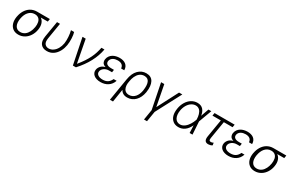

<svg xmlns="http://www.w3.org/2000/svg" viewBox="161 -1937 5310 3526"><g transform="rotate(30 2815.5 -174.5)"><path d="M54.3 -258.9 56.8 -268.8Q62.9 -303.6 74.9 -336.5Q87 -369.3 104.6 -398.3Q122.2 -427.2 145.2 -451.2Q168.3 -475.1 196.7 -492.4Q225.1 -509.6 258.5 -519.2Q291.9 -528.8 329.9 -528.8H603.3L593.8 -469.1H444.6Q467.3 -453.8 483.5 -432Q499.6 -410.2 508.7 -383Q517.8 -355.8 519.5 -323.7Q521.3 -291.5 515.3 -255.3L513.8 -246.8Q508.2 -212.4 495.7 -179.9Q483.3 -147.4 465.2 -118.8Q447.1 -90.2 423.5 -66.4Q399.9 -42.6 371.4 -25.6Q343 -8.5 310.5 0.9Q278.1 10.3 241.8 10.3Q171.2 10.3 124.6 -24.9Q77.8 -60.4 59.7 -120.6Q41.5 -180.8 54.3 -258.9ZM249.6 -49.4Q278.4 -49.4 302.7 -57.9Q327.1 -66.4 347.1 -81.3Q367.2 -96.2 383 -116.5Q398.8 -136.7 410.7 -160.2Q422.6 -183.6 430.6 -209Q438.6 -234.4 442.8 -259.9L445 -269.2Q453.8 -323.2 444.2 -370.4Q439.6 -393.1 429.7 -411.4Q419.7 -429.7 404.5 -442.5Q389.2 -455.3 368.4 -462.2Q347.7 -469.1 321 -469.1Q278.8 -469.1 245.9 -451.9Q213.1 -434.7 189.5 -406.4Q165.8 -378.2 150.9 -341.8Q136 -305.4 129.6 -267.4L127.5 -258.2Q120.4 -214.5 123.9 -176.3Q127.5 -138.1 142.4 -109.9Q157.3 -81.7 183.9 -65.5Q210.6 -49.4 249.6 -49.4Z M689.3 -209.9 745.4 -545.5H808.6L752.8 -208.5Q739 -122.9 769.2 -85.9Q799.7 -49 850.5 -48.7Q902 -48.7 945 -78.8Q966.6 -93.8 984.9 -114.3Q1003.2 -134.9 1017.6 -160.3Q1032 -185.7 1042.3 -215Q1052.6 -244.3 1057.9 -276.3Q1062.5 -306.8 1063.4 -342Q1064.3 -377.1 1061.8 -412.8Q1059.3 -448.5 1054.2 -482.6Q1049 -516.7 1041.5 -545.5H1108Q1115.4 -523.1 1120.2 -490.9Q1125 -458.8 1127 -422.4Q1128.9 -386 1127.3 -347.8Q1125.7 -309.7 1120.4 -275.2Q1114.3 -239.7 1103 -204.7Q1091.6 -169.7 1074.2 -137.8Q1056.8 -105.8 1033.4 -78.1Q1009.9 -50.4 979.4 -29.5Q922.6 9.9 845.5 9.9Q759.9 9.9 715.6 -44.4Q671.2 -98.4 689.3 -209.9Z M1285.5 -545.5H1353.7L1443.9 -69.2H1448.5Q1503.9 -137.1 1543.9 -197.6Q1583.8 -258.2 1611.9 -315.5Q1639.9 -372.9 1657.8 -429.3Q1675.8 -485.8 1687.5 -545.5H1751.1Q1725.9 -405.2 1653.2 -267.8Q1580.6 -130.3 1460.9 0H1396.3Z M1798.7 -146.7Q1805 -186.1 1835.9 -222.7Q1866.5 -258.9 1930 -275.9Q1876.4 -292.6 1860.8 -326.3Q1844.8 -360.4 1851.2 -398.1Q1858.3 -438.9 1879.6 -468Q1900.9 -497.2 1931.5 -516Q1962 -534.8 1998.9 -543.7Q2035.9 -552.6 2073.5 -552.6Q2111.5 -552.6 2144.7 -543.7Q2177.9 -534.8 2202.8 -516Q2227.6 -497.2 2242 -467.7Q2256.4 -438.2 2256.7 -396.7H2190.3Q2186.8 -445.7 2154.8 -470.2Q2122.9 -494.7 2065 -494.7Q2040.8 -494.7 2016.3 -489.5Q1991.8 -484.4 1971.1 -472.7Q1950.3 -460.9 1935.4 -442.5Q1920.5 -424 1915.5 -397.4Q1912.3 -377.5 1917.6 -361.2Q1922.9 -344.8 1937 -333.3Q1951 -321.7 1973.7 -315.3Q1996.4 -308.9 2027.7 -308.9H2089.1L2080.6 -253.2H2018.8Q1959.5 -253.2 1916.5 -223Q1872.5 -192.1 1865.4 -147.4Q1858.7 -103.3 1894.5 -76Q1930.4 -48.7 1997.2 -48.7Q2062.1 -48.7 2103.7 -77.2Q2145.2 -105.8 2168.7 -159.4H2232.6Q2218.8 -117.2 2194.6 -85.4Q2170.5 -53.6 2138.1 -32.5Q2105.8 -11.4 2066.8 -0.7Q2027.7 9.9 1984.4 9.9Q1938.2 9.9 1901.3 -1.6Q1864.3 -13.1 1839.7 -33.9Q1815 -54.7 1804 -83.5Q1793 -112.2 1798.7 -146.7Z M2299.4 203.1 2377.8 -272.4Q2389.6 -343.4 2412.5 -394.5Q2435.4 -445.7 2471.6 -482.2Q2541.9 -552.9 2638.5 -552.9Q2744.3 -552.9 2787.6 -473.4Q2830.3 -394.5 2810 -256.7L2808.6 -247.2Q2798.7 -190.3 2776.1 -142.9Q2753.6 -95.5 2720.3 -61.4Q2687.1 -27.3 2644.2 -8.5Q2601.2 10.3 2550.4 10.3Q2496.8 10.3 2461.8 -10.7Q2426.8 -31.6 2407.3 -70.3L2364.3 203.1ZM2437.1 -138.8Q2442.1 -119 2451.7 -102.1Q2461.3 -85.2 2475.9 -73Q2490.4 -60.7 2510.3 -54Q2530.2 -47.2 2555.8 -47.2Q2594.8 -47.2 2626.4 -62.9Q2658 -78.5 2681.6 -105.5Q2705.3 -132.5 2720.7 -169Q2736.2 -205.6 2743.3 -247.5L2744.3 -255.3Q2751.8 -310 2750.2 -352.3Q2748.6 -394.5 2735.4 -427.9Q2709.9 -493.3 2630.3 -493.3Q2600.9 -493.3 2576.3 -484Q2551.8 -474.8 2532 -459Q2512.1 -443.2 2496.6 -421.7Q2481.2 -400.2 2469.8 -375.7Q2458.5 -351.2 2450.8 -324.9Q2443.2 -298.7 2439.3 -273.1L2431.1 -220.9Q2426.8 -180.8 2437.1 -138.8Z M2952.1 -545.5H3020.2L3104.4 -104.8L3333.1 -545.5H3402.3L3122.2 -13.8L3086.3 204.5H3022.7L3058.6 -13.8Z M3452.4 -275.9Q3465.6 -356.9 3504.3 -419.4Q3523.4 -450.6 3547.4 -475.3Q3571.4 -500 3599.3 -517.2Q3627.1 -534.4 3658.4 -543.5Q3689.6 -552.6 3723 -552.6Q3801.8 -552.6 3844.8 -505Q3888.1 -456.3 3897.4 -378.9L3956.7 -545.5H4017.4L3916.2 -271.3L3915.8 -269.5L3932.9 0H3872.2L3865.8 -158.7Q3825.6 -72.8 3766.9 -30.4Q3708.1 12.1 3635.3 11.4Q3565.7 11 3519.9 -25.9Q3472.7 -63.6 3455.4 -126.8Q3438.2 -190 3452.4 -275.9ZM3637.8 -46.5Q3665.1 -46.5 3689.6 -56.1Q3714.1 -65.7 3735.6 -82Q3757.1 -98.4 3775.6 -119.9Q3794 -141.3 3809.1 -165.3Q3824.2 -189.3 3835.9 -214.3Q3847.7 -239.3 3855.8 -262.4L3860.8 -276.6L3860.4 -287.3Q3859.7 -311.1 3856.4 -335.8Q3853 -360.4 3846.2 -383.5Q3839.5 -406.6 3828.8 -426.8Q3818.2 -447.1 3802.7 -462.2Q3787.3 -477.3 3766.7 -486Q3746.1 -494.7 3719.5 -494.7Q3695 -494.7 3672.1 -487.2Q3649.1 -479.8 3627.5 -465.2Q3606.2 -451 3587.9 -430.6Q3569.6 -410.2 3555 -384.9Q3540.5 -359.7 3530 -329.9Q3519.5 -300.1 3514.2 -267.4Q3506.4 -219.5 3511.2 -179Q3516 -138.5 3532 -109Q3547.9 -79.5 3574.8 -63Q3601.6 -46.5 3637.8 -46.5Z M4085.9 -545.5H4512.1L4502.1 -485.8H4317.1L4255.3 -113.3Q4251.8 -92.3 4253.9 -79.9Q4256 -67.5 4261.9 -61.1Q4267.8 -54.7 4276.6 -52.9Q4285.5 -51.1 4295.1 -51.1Q4307.9 -51.1 4321 -55.9Q4334.2 -60.7 4344.1 -66.4L4352.6 -15.3Q4329.9 -0.4 4309.1 4.6Q4288.4 9.6 4268.1 9.6Q4221.6 9.6 4201.3 -20.1Q4181.1 -49.7 4191.4 -114L4253.6 -485.8H4076Z M4509.9 -146.7Q4516.3 -186.1 4547.2 -222.7Q4577.8 -258.9 4641.3 -275.9Q4587.7 -292.6 4572.1 -326.3Q4556.1 -360.4 4562.5 -398.1Q4569.6 -438.9 4590.9 -468Q4612.2 -497.2 4642.8 -516Q4673.3 -534.8 4710.2 -543.7Q4747.2 -552.6 4784.8 -552.6Q4822.8 -552.6 4856 -543.7Q4889.2 -534.8 4914.1 -516Q4938.9 -497.2 4953.3 -467.7Q4967.7 -438.2 4968 -396.7H4901.6Q4898.1 -445.7 4866.1 -470.2Q4834.2 -494.7 4776.3 -494.7Q4752.1 -494.7 4727.6 -489.5Q4703.1 -484.4 4682.4 -472.7Q4661.6 -460.9 4646.7 -442.5Q4631.7 -424 4626.8 -397.4Q4623.6 -377.5 4628.9 -361.2Q4634.2 -344.8 4648.3 -333.3Q4662.3 -321.7 4685 -315.3Q4707.7 -308.9 4739 -308.9H4800.4L4791.9 -253.2H4730.1Q4670.8 -253.2 4627.8 -223Q4583.8 -192.1 4576.7 -147.4Q4570 -103.3 4605.8 -76Q4641.7 -48.7 4708.5 -48.7Q4773.4 -48.7 4815 -77.2Q4856.5 -105.8 4880 -159.4H4943.9Q4930 -117.2 4905.9 -85.4Q4881.7 -53.6 4849.4 -32.5Q4817.1 -11.4 4778.1 -0.7Q4739 9.9 4695.7 9.9Q4649.5 9.9 4612.6 -1.6Q4575.6 -13.1 4551 -33.9Q4526.3 -54.7 4515.3 -83.5Q4504.3 -112.2 4509.9 -146.7Z M5068.2 -258.9 5070.7 -268.8Q5076.7 -303.6 5088.8 -336.5Q5100.9 -369.3 5118.4 -398.3Q5136 -427.2 5159.1 -451.2Q5182.2 -475.1 5210.6 -492.4Q5239 -509.6 5272.4 -519.2Q5305.8 -528.8 5343.8 -528.8H5617.2L5607.6 -469.1H5458.5Q5481.2 -453.8 5497.3 -432Q5513.5 -410.2 5522.5 -383Q5531.6 -355.8 5533.4 -323.7Q5535.2 -291.5 5529.1 -255.3L5527.7 -246.8Q5522 -212.4 5509.6 -179.9Q5497.2 -147.4 5479 -118.8Q5460.9 -90.2 5437.3 -66.4Q5413.7 -42.6 5385.3 -25.6Q5356.9 -8.5 5324.4 0.9Q5291.9 10.3 5255.7 10.3Q5185 10.3 5138.5 -24.9Q5091.6 -60.4 5073.5 -120.6Q5055.4 -180.8 5068.2 -258.9ZM5263.5 -49.4Q5292.3 -49.4 5316.6 -57.9Q5340.9 -66.4 5361 -81.3Q5381 -96.2 5396.8 -116.5Q5412.6 -136.7 5424.5 -160.2Q5436.4 -183.6 5444.4 -209Q5452.4 -234.4 5456.7 -259.9L5458.8 -269.2Q5467.7 -323.2 5458.1 -370.4Q5453.5 -393.1 5443.5 -411.4Q5433.6 -429.7 5418.3 -442.5Q5403.1 -455.3 5382.3 -462.2Q5361.5 -469.1 5334.9 -469.1Q5292.6 -469.1 5259.8 -451.9Q5226.9 -434.7 5203.3 -406.4Q5179.7 -378.2 5164.8 -341.8Q5149.9 -305.4 5143.5 -267.4L5141.3 -258.2Q5134.2 -214.5 5137.8 -176.3Q5141.3 -138.1 5156.2 -109.9Q5171.2 -81.7 5197.8 -65.5Q5224.4 -49.4 5263.5 -49.4Z"/></g></svg>

Font: Inter P Light
Style: Italic
Weight: 300
Italic angle: 9.39999°
Designer: Rasmus Andersson
Foundry: rsms
Version: Version 3.018;git-588b23468